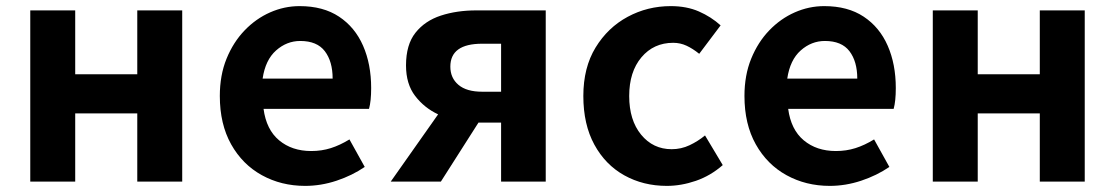

<svg xmlns="http://www.w3.org/2000/svg" viewBox="-20 -594 3647 628"><path d="M79 0V-560H226V-351H429V-560H576V0H429V-223H226V0Z M978 14Q900 14 836.5 -21Q773 -56 736 -122Q699 -188 699 -280Q699 -348 721 -402Q743 -456 780 -494.5Q817 -533 863.5 -553.5Q910 -574 960 -574Q1037 -574 1089 -539.5Q1141 -505 1167.5 -444.5Q1194 -384 1194 -306Q1194 -263 1187 -238H842Q851 -170 893 -135Q935 -100 998 -100Q1032 -100 1062 -109.5Q1092 -119 1123 -138L1173 -48Q1132 -20 1081 -3Q1030 14 978 14ZM839 -337H1068Q1068 -393 1042.5 -426.5Q1017 -460 962 -460Q918 -460 883 -429Q848 -398 839 -337Z M1557 -294H1619V-451H1557Q1453 -451 1453 -376Q1453 -339 1479.5 -316.5Q1506 -294 1557 -294ZM1258 0 1413 -220Q1368 -241 1338 -280Q1308 -319 1308 -380Q1308 -448 1339 -487Q1370 -526 1422 -543Q1474 -560 1538 -560H1765V0H1619V-193H1545L1422 0Z M2161 14Q2084 14 2022 -20.5Q1960 -55 1924 -121Q1888 -187 1888 -280Q1888 -373 1928 -438.5Q1968 -504 2033 -539Q2098 -574 2174 -574Q2226 -574 2266 -556.5Q2306 -539 2337 -511L2267 -418Q2246 -435 2225.5 -444.5Q2205 -454 2182 -454Q2118 -454 2078 -406.5Q2038 -359 2038 -280Q2038 -201 2077 -153.5Q2116 -106 2177 -106Q2208 -106 2235.5 -119Q2263 -132 2286 -151L2344 -54Q2304 -19 2256 -2.5Q2208 14 2161 14Z M2694 14Q2616 14 2552.5 -21Q2489 -56 2452 -122Q2415 -188 2415 -280Q2415 -348 2437 -402Q2459 -456 2496 -494.5Q2533 -533 2579.5 -553.5Q2626 -574 2676 -574Q2753 -574 2805 -539.5Q2857 -505 2883.5 -444.5Q2910 -384 2910 -306Q2910 -263 2903 -238H2558Q2567 -170 2609 -135Q2651 -100 2714 -100Q2748 -100 2778 -109.5Q2808 -119 2839 -138L2889 -48Q2848 -20 2797 -3Q2746 14 2694 14ZM2555 -337H2784Q2784 -393 2758.5 -426.5Q2733 -460 2678 -460Q2634 -460 2599 -429Q2564 -398 2555 -337Z M3031 0V-560H3178V-351H3381V-560H3528V0H3381V-223H3178V0Z"/></svg>

Font: Source Han Sans TC
Style: Bold
Weight: 700
Designer: Ryoko NISHIZUKA Ë•øÂ°öÊ∂ºÂ≠ê (kana, bopomofo & ideographs); Paul D. Hunt (Latin, Greek & Cyrillic); Sandoll Communicatio
Foundry: Adobe
Version: Version 2.004;hotconv 1.0.118;makeotfexe 2.5.65603